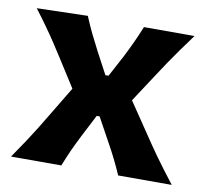

<svg xmlns="http://www.w3.org/2000/svg" viewBox="-67 -629 761 703"><g transform="rotate(10 314.0 -278.0)"><path d="M17.1 0Q43.9 -38.6 62.5 -66.9Q81.1 -95.2 96.7 -120.4Q112.3 -145.5 129.4 -174.3L195.3 -283.7L130.4 -385.7Q112.8 -413.6 96.4 -438.2Q80.1 -462.9 61 -489.7Q42 -516.6 15.6 -551.3L204.6 -556.2Q218.8 -522 232.7 -493.4Q246.6 -464.8 263.2 -433.1L305.7 -353.5H317.4L359.4 -432.1Q375.5 -463.9 387.9 -490.7Q400.4 -517.6 414.1 -551.3H602.1Q575.7 -515.1 557.1 -489.3Q538.6 -463.4 522.9 -440.2Q507.3 -417 488.8 -388.7L417.5 -279.8L490.2 -172.4Q517.1 -131.8 544.4 -93.5Q571.8 -55.2 614.7 0H415.5Q401.9 -30.8 388.9 -57.1Q376 -83.5 358.4 -114.7L311 -201.2H300.3L257.8 -118.7Q241.2 -85.9 229.2 -59.6Q217.3 -33.2 204.1 0Z"/></g></svg>

Font: Pinar Bold
Style: Regular
Weight: 700
Designer: Amin Abedi
Version: Version 3.000